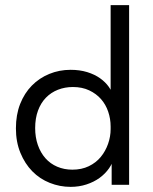

<svg xmlns="http://www.w3.org/2000/svg" viewBox="-20 -720 598 748"><path d="M415 0H483V-309V-316V-700H411V-316V-309V-126L415 -111ZM255 8Q288 8 317 -1.5Q346 -11 368 -27Q390 -43 405 -64.5Q420 -86 425 -111V-217H411Q411 -188 401 -159.5Q391 -131 372.5 -108.5Q354 -86 326 -72.5Q298 -59 262 -59Q230 -59 203 -70.5Q176 -82 157 -103.5Q138 -125 127.5 -155Q117 -185 117 -221Q117 -259 128 -289Q139 -319 159 -339.5Q179 -360 206 -370.5Q233 -381 264 -381Q300 -381 327.5 -368Q355 -355 373.5 -334Q392 -313 401.5 -285Q411 -257 411 -227H420V-345Q417 -363 404 -381.5Q391 -400 370 -415Q349 -430 320 -439Q291 -448 255 -448Q211 -448 172 -432Q133 -416 104 -386.5Q75 -357 58.5 -315Q42 -273 42 -220Q42 -167 59.5 -124.5Q77 -82 106 -52.5Q135 -23 174 -7.5Q213 8 255 8Z"/></svg>

Font: Tilda Sans VF
Style: Regular
Weight: 400
Designer: ParaType Ltd
Foundry: ParaType Ltd
Version: Version 1.010